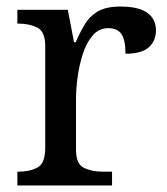

<svg xmlns="http://www.w3.org/2000/svg" viewBox="-20 -566 511 586"><path d="M33 0V-42H36Q70 -42 94 -54.5Q118 -67 118 -114V-426Q118 -470 93.5 -482Q69 -494 36 -494H33V-536H187L206 -437H211Q224 -467 239 -492Q254 -517 279 -531.5Q304 -546 348 -546Q403 -546 429.5 -527Q456 -508 456 -473Q456 -442 434.5 -422Q413 -402 363 -402Q363 -443 351 -461.5Q339 -480 310 -480Q282 -480 263 -458Q244 -436 233 -402Q222 -368 217 -331.5Q212 -295 212 -266V-109Q212 -65 236.5 -53.5Q261 -42 294 -42H322V0Z"/></svg>

Font: Noto Serif NP Hmong
Style: Regular
Weight: 400
Designer: Dalton Maag Ltd
Foundry: Dalton Maag Ltd
Version: Version 1.001